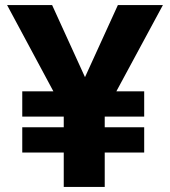

<svg xmlns="http://www.w3.org/2000/svg" viewBox="-20 -731 673 759"><path d="M8 -711 191 -370H68V-270H232V-228H68V-128H232V8H394V-128H550V-228H394V-270H550V-370H440L624 -711H446L316 -426L186 -711Z"/></svg>

Font: Asimov Pro
Style: Blk
Weight: 900
Designer: Google
Version: Version 2.000980; 2014